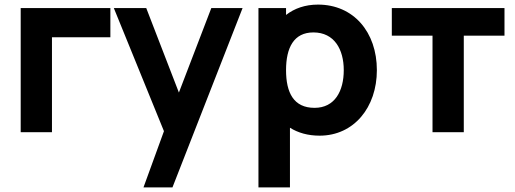

<svg xmlns="http://www.w3.org/2000/svg" viewBox="-20 -575 2239 835"><path d="M206 0V-413H460V-540H70V0Z M730 240 1035 -540H899L758 -172.5L616 -540H475L693 -4.5L604 240Z M1241 240V-19.5C1276 2.5 1319 15 1370 15C1519 15 1619 -108 1619 -270C1619 -435 1518 -555 1363 -555C1307 -555 1260.5 -538.5 1224 -510V-540H1104V240ZM1348 -106C1257 -106 1224 -172 1224 -270C1224 -368 1258 -434 1343 -434C1434 -434 1475 -360 1475 -270C1475 -179 1436 -106 1348 -106Z M1997 0V-420H2174V-540H1684V-420H1861V0Z"/></svg>

Font: Manrope ExtraBold
Style: Regular
Weight: 800
Designer: Mikhail Sharanda
Foundry: Mikhail Sharanda
Version: Version 4.505